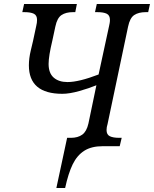

<svg xmlns="http://www.w3.org/2000/svg" viewBox="-20 -734 773 964"><path d="M317 -42H336Q371 -42 393 -58Q415 -74 424 -114L464 -306Q428 -291 378.5 -277Q329 -263 293 -263Q125 -263 125 -406Q125 -441 134.5 -480.5Q144 -520 146 -529L162 -604Q166 -620 166 -634Q166 -657 150 -665Q134 -673 103 -673H92L101 -714H366L358 -673H346Q311 -673 289 -658.5Q267 -644 258 -601L243 -531Q224 -452 224 -413Q224 -367 249.5 -344.5Q275 -322 319 -322Q376 -322 475 -360L528 -605Q529 -610 530.5 -617.5Q532 -625 532 -634Q532 -657 516 -665Q500 -673 469 -673H457L466 -714H733L724 -673H712Q676 -673 654 -658.5Q632 -644 623 -600L520 -111Q515 -96 515 -81Q515 -58 531.5 -50Q548 -42 579 -42H591L581 0H496Q439 0 403 23Q367 46 345 91Q323 136 307 210H263Z"/></svg>

Font: Noto Serif Narrow
Style: Italic
Weight: 400
Width: 4
Italic angle: -12°
Designer: Monotype Design Team
Foundry: Monotype Imaging Inc.
Version: Version 1.001